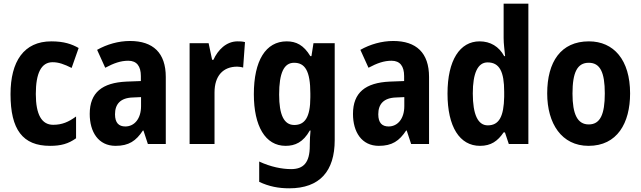

<svg xmlns="http://www.w3.org/2000/svg" viewBox="-20 -846 3471 1040"><path d="M251 -56C310 -56 350 -67 392 -97V-215C351 -185 316 -170 268 -170C206 -170 174 -225 174 -337C174 -449 203 -509 265 -509C298 -509 328 -498 368 -478L406 -586C369 -607 327 -622 258 -622C109 -622 37 -513 37 -336C37 -144 103 -56 251 -56Z M684 -624C622 -624 559 -606 506 -576L550 -479C597 -504 634 -517 675 -517C721 -517 743 -487 743 -434V-407L665 -404C534 -398 466 -345 466 -229C466 -131 513 -56 606 -56C678 -56 717 -83 754 -139H757L781 -66H878V-429C878 -560 809 -624 684 -624ZM700 -318 744 -320V-271C744 -203 708 -161 659 -161C624 -161 603 -180 603 -227C603 -282 632 -316 700 -318Z M1267 -622C1205 -622 1160 -575 1136 -522H1129L1110 -612H1007V-66H1142V-345C1142 -435 1188 -485 1265 -485C1271 -485 1289 -483 1297 -480L1307 -618C1292 -622 1277 -622 1267 -622Z M1533 -622C1419 -622 1355 -517 1355 -336C1355 -163 1417 -56 1527 -56C1578 -56 1622 -75 1658 -139H1662C1660 -117 1658 -89 1658 -64V-56C1658 36 1623 70 1557 70C1508 70 1446 58 1384 29V139C1437 164 1488 174 1547 174C1712 174 1793 81 1793 -87V-612H1678L1667 -542H1661C1625 -602 1584 -622 1533 -622ZM1573 -506C1632 -506 1661 -462 1661 -340V-319C1661 -209 1630 -169 1574 -169C1518 -169 1492 -224 1492 -334C1492 -451 1518 -506 1573 -506Z M2110 -624C2048 -624 1985 -606 1932 -576L1976 -479C2023 -504 2060 -517 2101 -517C2147 -517 2169 -487 2169 -434V-407L2091 -404C1960 -398 1892 -345 1892 -229C1892 -131 1939 -56 2032 -56C2104 -56 2143 -83 2180 -139H2183L2207 -66H2304V-429C2304 -560 2235 -624 2110 -624ZM2126 -318 2170 -320V-271C2170 -203 2134 -161 2085 -161C2050 -161 2029 -180 2029 -227C2029 -282 2058 -316 2126 -318Z M2580 -56C2640 -56 2676 -82 2708 -129H2715L2736 -66H2842V-826H2708V-640C2708 -607 2713 -576 2716 -542H2711C2683 -594 2636 -622 2578 -622C2471 -622 2404 -520 2404 -339C2404 -159 2470 -56 2580 -56ZM2622 -167C2569 -167 2541 -225 2541 -340C2541 -450 2568 -508 2621 -508C2686 -508 2711 -457 2711 -349V-322C2709 -216 2684 -167 2622 -167Z M3393 -340C3393 -522 3304 -622 3170 -622C3018 -622 2944 -511 2944 -340C2944 -177 3022 -56 3168 -56C3323 -56 3393 -179 3393 -340ZM3081 -339C3081 -454 3107 -506 3169 -506C3231 -506 3256 -454 3256 -340C3256 -226 3231 -172 3169 -172C3108 -172 3081 -227 3081 -339Z"/></svg>

Font: Noto Sans Malayalam UI Condensed
Style: Bold
Weight: 700
Width: 3
Designer: Jelle Bosma - Monotype Design Team
Foundry: Monotype Imaging Inc.
Version: Version 2.104